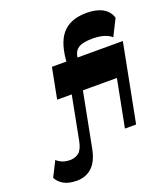

<svg xmlns="http://www.w3.org/2000/svg" viewBox="-345 -907 1082 1238"><g transform="rotate(-20 196.0 -288.0)"><path d="M-31.3 210Q-86.5 210 -121 190.7Q-155.5 171.5 -170.7 139.8L-118.5 36.5Q-100.5 53 -78.4 61.4Q-56.3 69.8 -28.5 69.8Q6.7 69.8 31.9 50.3Q57 30.8 68 -24.5L133.8 -365.8H210.5L130.5 47.7Q114.2 132.7 72 171.4Q29.7 210 -31.3 210ZM25.8 -324.5 66.5 -535.3H409.7L369 -324.5ZM372.7 0 435.7 -324.5H330L370.7 -535.3H553.2L449.5 0ZM164.7 -513.3Q170.2 -655.5 226.1 -720.8Q282 -786 394.7 -786Q461.5 -786 504.1 -762.2Q546.7 -738.5 560.5 -692.3L503.5 -578.8Q485.5 -596.5 452.5 -606.8Q419.5 -617 373 -617Q304.5 -617 274.4 -595.8Q244.2 -574.5 240.5 -522.3Z"/></g></svg>

Font: Savate ExtraLight
Style: Italic
Weight: 200
Italic angle: -11°
Designer: Max Esnée
Foundry: Plomb Type
Version: Version 2.000